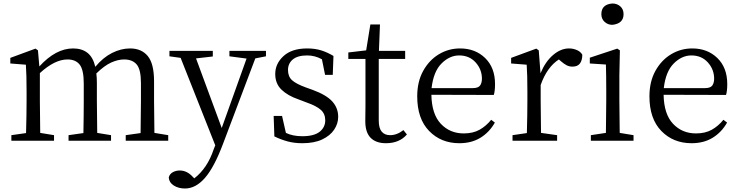

<svg xmlns="http://www.w3.org/2000/svg" viewBox="-20 -805 4232 1098"><path d="M863 -45 942 -32V0H699V-32L784 -44Q786 -150 786 -228V-330Q786 -408 761.5 -436.5Q737 -465 690 -465Q655 -465 616 -447.5Q577 -430 531 -385Q534 -361 534 -332V-228Q534 -150 536 -45L615 -32V0H372V-32L457 -44Q459 -150 459 -228V-328Q459 -405 436 -435Q413 -465 366 -465Q293 -465 208 -387V-228Q208 -152 210 -45L289 -32V0H45V-32L129 -44Q132 -152 132 -228V-283Q132 -379 128 -435L39 -442V-474L183 -527L197 -517L205 -425Q299 -528 398 -528Q448 -528 480 -503Q512 -478 525 -423Q569 -476 620.5 -502Q672 -528 724 -528Q789 -528 825 -484.5Q861 -441 861 -340V-228Q861 -150 863 -45Z M1501 -514V-483L1440 -471L1256 16Q1205 152 1152 212.5Q1099 273 1038 273Q1001 273 974 256Q947 239 945 210Q950 190 968 180Q986 170 1008 170Q1050 170 1083 207L1091 215Q1166 157 1202 49L1211 26L1013 -474L949 -483V-514H1197V-482L1101 -471L1248 -73L1390 -470L1292 -483V-514Z M1729 -305 1768 -291Q1847 -262 1880.5 -224.5Q1914 -187 1914 -137Q1914 -98 1891 -63.5Q1868 -29 1822.5 -7.5Q1777 14 1709 14Q1664 14 1626 4Q1588 -6 1549 -25L1545 -142H1593L1615 -45Q1654 -26 1709 -26Q1776 -26 1808 -51.5Q1840 -77 1840 -117Q1840 -154 1815 -176.5Q1790 -199 1736 -218L1686 -237Q1625 -258 1589.5 -292.5Q1554 -327 1554 -382Q1554 -441 1601.5 -484.5Q1649 -528 1737 -528Q1781 -528 1816.5 -517Q1852 -506 1887 -485L1883 -377H1839L1821 -466Q1781 -488 1737 -488Q1682 -488 1654.5 -465Q1627 -442 1627 -405Q1627 -367 1650.5 -346Q1674 -325 1729 -305Z M2287 -61 2307 -36Q2264 14 2187 14Q2130 14 2099.5 -17Q2069 -48 2069 -112Q2069 -150 2070 -199V-468H1972V-505L2074 -517L2098 -665H2153L2147 -514H2297V-468H2146V-116Q2146 -72 2163 -52Q2180 -32 2211 -32Q2250 -32 2287 -61Z M2448 -301H2682Q2715 -301 2725.5 -316Q2736 -331 2736 -355Q2736 -408 2700 -448Q2664 -488 2606 -488Q2551 -488 2505 -442Q2459 -396 2448 -301ZM2804 -262 2447 -263Q2449 -152 2501 -97Q2553 -42 2632 -42Q2685 -42 2722.5 -63Q2760 -84 2789 -120L2810 -104Q2779 -49 2728 -17.5Q2677 14 2607 14Q2502 14 2434 -56Q2366 -126 2366 -254Q2366 -338 2400 -399.5Q2434 -461 2489.5 -494.5Q2545 -528 2611 -528Q2698 -528 2754.5 -473Q2811 -418 2811 -324Q2811 -285 2804 -262Z M3061 -517 3071 -386Q3099 -453 3143 -490.5Q3187 -528 3234 -528Q3258 -528 3279.5 -518.5Q3301 -509 3310 -492Q3310 -460 3296.5 -442Q3283 -424 3254 -424Q3235 -424 3220 -432Q3205 -440 3190 -453L3176 -465Q3108 -421 3072 -319V-228Q3072 -152 3074 -45L3166 -32V0H2911V-32L2993 -44Q2996 -152 2996 -228V-283Q2996 -379 2992 -435L2903 -442V-474L3047 -527Z M3482 -663Q3456 -663 3437.5 -680Q3419 -697 3419 -724Q3419 -780 3482 -785Q3509 -785 3527.5 -768.5Q3546 -752 3546 -724Q3546 -670 3482 -663ZM3524 -45 3603 -32V0H3359V-32L3445 -45Q3447 -152 3447 -228V-284Q3447 -377 3445 -436L3353 -442V-475L3510 -527L3525 -517L3522 -375V-228Q3522 -152 3524 -45Z M3776 -301H4010Q4043 -301 4053.5 -316Q4064 -331 4064 -355Q4064 -408 4028 -448Q3992 -488 3934 -488Q3879 -488 3833 -442Q3787 -396 3776 -301ZM4132 -262 3775 -263Q3777 -152 3829 -97Q3881 -42 3960 -42Q4013 -42 4050.5 -63Q4088 -84 4117 -120L4138 -104Q4107 -49 4056 -17.5Q4005 14 3935 14Q3830 14 3762 -56Q3694 -126 3694 -254Q3694 -338 3728 -399.5Q3762 -461 3817.5 -494.5Q3873 -528 3939 -528Q4026 -528 4082.5 -473Q4139 -418 4139 -324Q4139 -285 4132 -262Z"/></svg>

Font: Han-Nom Khai
Style: Regular
Weight: 400
Version: Version 1.200;June 22, 2023;FontCreator 14.0.0.2814 64-bit